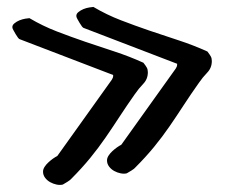

<svg xmlns="http://www.w3.org/2000/svg" viewBox="-20 -599 684 551"><path d="M103.5 -106.4Q103.5 -113.3 107.9 -120.1Q112.3 -127 118.7 -132.8Q125 -138.7 131.8 -143.6Q138.7 -148.4 144.5 -151.4L300.8 -370.1Q304.7 -376 304.7 -380.9V-383.8L37.1 -486.3Q35.2 -486.3 31.7 -490.7Q28.3 -495.1 24.9 -501Q21.5 -506.8 18.6 -512.2Q15.6 -517.6 15.6 -519.5Q14.6 -526.4 21 -531.7Q27.3 -537.1 35.6 -540.5Q43.9 -543.9 52.7 -545.4Q61.5 -546.9 64.5 -546.9Q102.5 -524.4 143.1 -508.8Q183.6 -493.2 225.1 -479Q266.6 -464.8 308.6 -451.2Q350.6 -437.5 391.6 -418.9Q398.4 -410.2 401.4 -404.8Q404.3 -399.4 404.3 -391.6Q404.3 -372.1 391.1 -358.4Q377.9 -344.7 367.2 -329.1Q343.8 -295.9 323.7 -265.1Q303.7 -234.4 283.2 -204.6Q262.7 -174.8 238.8 -145.5Q214.8 -116.2 184.6 -85.9Q182.6 -83 173.3 -77.1Q164.1 -71.3 160.2 -69.3Q152.3 -67.4 142.6 -69.3Q132.8 -71.3 124 -76.2Q115.2 -81.1 109.4 -88.9Q103.5 -96.7 103.5 -106.4ZM287.1 -138.7Q287.1 -145.5 291.5 -152.3Q295.9 -159.2 302.2 -165Q308.6 -170.9 315.4 -175.8Q322.3 -180.7 328.1 -183.6L484.4 -402.3Q488.3 -408.2 488.3 -413.1V-416L220.7 -518.6Q218.8 -518.6 215.3 -522.9Q211.9 -527.3 208.5 -533.2Q205.1 -539.1 202.1 -544.4Q199.2 -549.8 199.2 -551.8Q198.2 -558.6 204.6 -564Q210.9 -569.3 219.2 -572.8Q227.5 -576.2 236.3 -577.6Q245.1 -579.1 248 -579.1Q286.1 -556.6 326.7 -541Q367.2 -525.4 408.7 -511.2Q450.2 -497.1 492.2 -483.4Q534.2 -469.7 575.2 -451.2Q582 -442.4 585 -437Q587.9 -431.6 587.9 -423.8Q587.9 -404.3 574.7 -390.6Q561.5 -377 550.8 -361.3Q527.3 -328.1 507.3 -297.4Q487.3 -266.6 466.8 -236.8Q446.3 -207 422.4 -177.7Q398.4 -148.4 368.2 -118.2Q366.2 -115.2 356.9 -109.4Q347.7 -103.5 343.8 -101.6Q335.9 -99.6 326.2 -101.6Q316.4 -103.5 307.6 -108.4Q298.8 -113.3 293 -121.1Q287.1 -128.9 287.1 -138.7Z"/></svg>

Font: Covered By Your Grace
Style: Regular
Weight: 400
Designer: Kimberly Geswein
Foundry: Kimberly Geswein
Version: Version 1.0